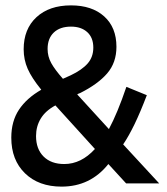

<svg xmlns="http://www.w3.org/2000/svg" viewBox="-20 -682 620 714"><path d="M209 12Q124 12 73 -37.5Q22 -87 22 -170Q22 -231 50.5 -274Q79 -317 133 -348V-349Q98 -392 83 -426Q68 -460 68 -499Q68 -574 115.5 -618Q163 -662 244 -662Q322 -662 367.5 -621Q413 -580 413 -508Q413 -449 378.5 -409Q344 -369 278 -336L268 -332V-330L385 -202Q401 -232 417 -270.5Q433 -309 450 -359L526 -328Q502 -265 480.5 -220.5Q459 -176 438 -145L572 0H449L383 -72Q316 12 209 12ZM214 -389 243 -402Q285 -422 306 -446Q327 -470 327 -505Q327 -542 304.5 -562.5Q282 -583 244 -583Q203 -583 180 -561Q157 -539 157 -500Q157 -472 170.5 -447.5Q184 -423 214 -389ZM219 -72Q282 -72 333 -128L186 -290Q149 -270 131.5 -241Q114 -212 114 -176Q114 -128 142 -100Q170 -72 219 -72Z"/></svg>

Font: Sometype Mono Medium
Style: Regular
Weight: 500
Monospace: yes
Designer: Ryoichi Tsunekawa
Foundry: Dharma Type
Version: Version 1.000; ttfautohint (v1.8.3)